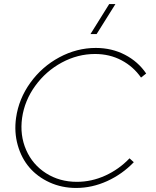

<svg xmlns="http://www.w3.org/2000/svg" viewBox="-20 -911 768 946"><path d="M59.1 -330.1Q72.3 -423.8 129.4 -503.2Q186.5 -582.5 272.5 -628.7Q358.4 -674.8 452.1 -674.8Q530.8 -674.8 595.7 -641.1Q660.6 -607.4 700.2 -548.8L674.8 -528.8Q637.2 -583 578.6 -614Q520 -645 448.2 -645Q362.8 -645 284.4 -602.8Q206.1 -560.5 153.6 -488Q101.1 -415.5 88.9 -330.1Q77.1 -244.6 108.9 -172.1Q140.6 -99.6 207 -57.4Q273.4 -15.1 358.9 -15.1Q431.2 -15.1 498.8 -45.9Q566.4 -76.7 618.2 -130.9L639.2 -111.8Q582.5 -52.7 508.1 -18.8Q433.6 15.1 355 15.1Q284.7 15.1 224.6 -12.2Q164.6 -39.6 125 -85.7Q85.4 -131.8 67.4 -195.8Q49.3 -259.8 59.1 -330.1ZM425.8 -743.2 518.1 -891.1H548.8L456.1 -743.2Z"/></svg>

Font: Human Sans ExtraLight
Style: Italic
Weight: 200
Italic angle: -8°
Designer: Tim Radville
Foundry: Continuum
Version: Version 1.000;FEAKit 1.0